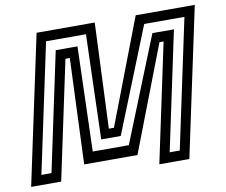

<svg xmlns="http://www.w3.org/2000/svg" viewBox="-89 -795 1048 891"><g transform="rotate(-10 435.0 -350.0)"><path d="M-12 0 137 -700H411L390 -203.5H414L604 -700H882.5L733.5 0H592L710.5 -558H691L499.5 -60H248.5L268.5 -558H248L129.5 0ZM44.5 -46.5H92L210.5 -605H313L298 -112H468L666 -605H767.5L649 -46.5H696.5L825.5 -653.5H636L438.5 -160.5H346.5L361.5 -653.5H173.5Z"/></g></svg>

Font: Tourney Thin Medium
Style: Italic
Weight: 500
Italic angle: -12°
Version: Version 1.015